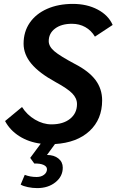

<svg xmlns="http://www.w3.org/2000/svg" viewBox="-20 -730 598 985"><path d="M504 -215Q504 -118 439.5 -58Q375 2 262 9L221 65Q257 65 279.5 83Q302 101 302 130Q302 175 264.5 205Q227 235 171 235Q147 235 123 230Q99 225 86 217L107 167Q135 178 168 178Q191 178 206 166.5Q221 155 221 138Q221 124 203.5 116Q186 108 156 109L135 80L189 7Q127 -1 79 -31.5Q31 -62 6 -109L93 -181Q118 -141 159.5 -116.5Q201 -92 244 -92Q304 -92 339.5 -120.5Q375 -149 375 -196Q375 -226 350.5 -251Q326 -276 265 -309Q181 -355 141 -403Q101 -451 101 -506Q101 -567 132.5 -613Q164 -659 221.5 -684.5Q279 -710 354 -710Q426 -710 481 -681Q536 -652 558 -602L467 -542Q448 -574 417.5 -591Q387 -608 349 -608Q295 -608 262.5 -583.5Q230 -559 230 -519Q230 -492 258.5 -467.5Q287 -443 364 -402Q436 -365 470 -319.5Q504 -274 504 -215Z"/></svg>

Font: Sarabun SemiBold
Style: Italic
Weight: 600
Italic angle: -10°
Designer: Suppakit Chalermlarp | Katatrad Co.,Ltd.
Foundry: Cadson Demak Co.,Ltd.
Version: Version 1.000; ttfautohint (v1.6)